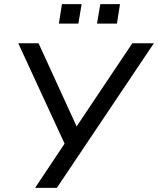

<svg xmlns="http://www.w3.org/2000/svg" viewBox="-20 -916 770 936"><path d="M151 0 305 -231 304 -196 69 -705H168L358 -290H347L625 -705H730L257 0ZM453 -801 469 -896H565L550 -801ZM267 -801 282 -896H378L362 -801Z"/></svg>

Font: Nunito Sans 10pt Medium
Style: Italic
Weight: 500
Italic angle: -9°
Designer: Vernon Adams
Foundry: Vernon Adams
Version: Version 3.101;gftools[0.9.27]